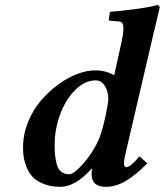

<svg xmlns="http://www.w3.org/2000/svg" viewBox="-20 -718 642 748"><path d="M401.9 -332Q401.9 -362.8 388.2 -383.8Q374.5 -404.8 353 -404.8Q309.6 -404.8 272 -366.5Q234.4 -328.1 213.6 -270.5Q192.9 -212.9 192.9 -153.8Q192.9 -129.4 194.6 -112.8Q196.3 -96.2 201.4 -77.4Q206.5 -58.6 218.8 -48.8Q231 -39.1 250 -39.1Q268.6 -39.1 306.9 -83.5Q345.2 -127.9 367.2 -180.2Q380.4 -215.8 391.1 -266.6Q401.9 -317.4 401.9 -332ZM577.1 -583 470.2 -125Q462.9 -93.3 462.9 -83Q462.9 -66.9 472.2 -66.9Q488.8 -66.9 522.9 -108.9L554.2 -82Q506.8 -34.2 468.8 -12.2Q430.7 9.8 392.1 9.8Q336.9 9.8 336.9 -39.1Q336.9 -50.3 338.9 -60.1L336.9 -61Q273.9 9.8 214.8 9.8Q176.8 9.8 148.4 -2.2Q120.1 -14.2 105.5 -30.5Q90.8 -46.9 82.3 -70.1Q73.7 -93.3 71.8 -109.6Q69.8 -126 69.8 -144Q69.8 -193.4 88.6 -240.7Q107.4 -288.1 137.7 -324Q168 -359.9 205.1 -387.5Q242.2 -415 280 -429.4Q317.9 -443.8 350.1 -443.8Q392.1 -443.8 424.8 -424.8L454.1 -557.1Q460.9 -587.9 460.9 -606.9Q460.9 -622.6 455.8 -628.7Q450.7 -634.8 439.9 -634.8L409.2 -637.2Q403.8 -637.2 403.8 -642.1L408.2 -671.9Q445.8 -674.3 508.8 -682.9Q571.8 -691.4 589.8 -698.2Q602.1 -698.2 602.1 -688Z"/></svg>

Font: Linux Libertine G
Style: Bold Italic
Weight: 700
Italic angle: -11.5°
Designer: Philipp H. Poll
Foundry: Philipp H. Poll
Version: Version 4.1.0